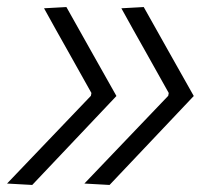

<svg xmlns="http://www.w3.org/2000/svg" viewBox="-33 -523 600 545"><path d="M278 2 206.5 -2Q266.5 -64.5 325.5 -126.5Q384.5 -188.5 444.5 -251L446 -259Q412.5 -319 378.5 -379.5Q344.5 -439.5 311.5 -499.5L375 -503Q410.5 -439.5 446 -376.5L517 -250.5Q457 -187 397.5 -124.2Q338 -61.5 278 2ZM58.5 2 -13 -2Q47 -64.5 106 -126.5Q165 -188.5 225 -251L226.5 -259Q193 -319 159 -379.5Q125 -439.5 92 -499.5L155.5 -503Q191 -439.5 226.5 -376.5L297.5 -250.5Q237.5 -187 178 -124.2Q118.5 -61.5 58.5 2Z"/></svg>

Font: Heraclito Light
Style: Italic
Weight: 300
Italic angle: -12°
Designer: Kostas Bartsokas (font) & Cristiano Sobral (main changes)
Foundry: Kostas Bartsokas (font) & Cristiano Sobral (main changes)
Version: Version 1.00;July 8, 2020;FontCreator 13.0.0.2655 64-bit